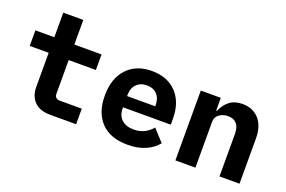

<svg xmlns="http://www.w3.org/2000/svg" viewBox="-93 -1010 1986 1334"><g transform="rotate(20 900.0 -343.0)"><path d="M330 -149Q330 -135 340 -125Q350 -115 364 -115H531V0H340Q262 0 222 -40.5Q182 -81 182 -149V-401H42V-516H182V-698H330V-516H531V-401H330Z M650 -256Q650 -383 717.5 -455.5Q785 -528 901 -528Q1016 -528 1083 -457.5Q1150 -387 1150 -266V-222H797V-213Q797 -162 829 -132Q861 -102 919 -102Q1001 -102 1055 -166L1135 -79Q1102 -38 1047 -13Q992 12 914 12Q786 12 718 -59Q650 -130 650 -256ZM797 -313V-305H1005V-313Q1005 -363 977.5 -392.5Q950 -422 902 -422Q854 -422 825.5 -392.5Q797 -363 797 -313Z M1265 0V-516H1413V-422H1419Q1438 -470 1475.5 -499Q1513 -528 1571 -528Q1647 -528 1693 -477Q1739 -426 1739 -334V0H1591V-314Q1591 -363 1569 -388.5Q1547 -414 1504 -414Q1467 -414 1440 -394Q1413 -374 1413 -339V0Z"/></g></svg>

Font: iA Writer Duo S
Style: Bold
Weight: 700
Designer: Mike Abbink, Paul van der Laan, Pieter van Rosmalen, Oliver Reichenstein
Foundry: Bold Monday and Information Architects Inc.
Version: Version 2.000